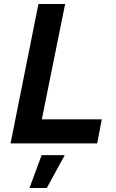

<svg xmlns="http://www.w3.org/2000/svg" viewBox="-20 -720 581 964"><path d="M190 -121H491L468 0H33L173 -700H307ZM189 59H305L215 224H128Z"/></svg>

Font: Gontserrat Medium
Style: Italic
Weight: 500
Italic angle: -11.3°
Designer: Julieta Ulanovsky
Foundry: Julieta Ulanovsky
Version: Version 6.001